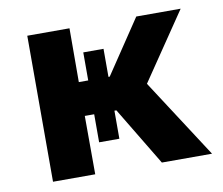

<svg xmlns="http://www.w3.org/2000/svg" viewBox="-62 -580 760 654"><g transform="rotate(-10 318.0 -252.5)"><path d="M447.5 0 287.5 -265.5 448 -505H601.5L444 -273L621 0ZM71 0V-505H217L216.5 -319H370V-202H216.5L217 0ZM249 -105V-416H319V-105Z"/></g></svg>

Font: Geologica Roman SemiBold
Style: Regular
Weight: 600
Designer: Sindre Bremnes, Frode Helland
Foundry: Monokrom Skriftforlag AS
Version: Version 1.010;gftools[0.9.28]